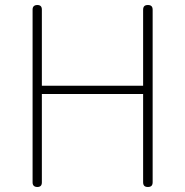

<svg xmlns="http://www.w3.org/2000/svg" viewBox="-20 -746 738 766"><path d="M589 -363V-707C589 -720 583 -726 570 -726C557 -726 551 -720 551 -707V-404H147V-708C147 -720 141 -726 129 -726C117 -726 110 -720 110 -708V-18C110 -6 117 0 129 0C141 0 147 -6 147 -18V-371H349H551V-19C551 -6 557 0 570 0C583 0 589 -6 589 -19V-363Z"/></svg>

Font: GenSenRounded2 TW EL
Style: Regular
Weight: 250
Version: Version 2.100;PS 2.1;hotconv 16.6.51;makeotf.lib2.5.65220 DE